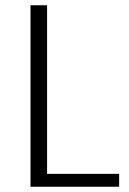

<svg xmlns="http://www.w3.org/2000/svg" viewBox="-20 -710 492 730"><path d="M433 -49H159V-690H96V0H433Z"/></svg>

Font: Repo Light
Style: Regular
Weight: 300
Designer: Stefan Peev
Foundry: Context Ltd
Version: Version 001.502